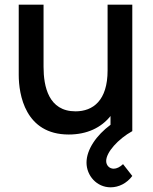

<svg xmlns="http://www.w3.org/2000/svg" viewBox="-20 -560 655 820"><path d="M273.5 14.5C352 14.5 412.5 -15 452 -64.5V-27C392 17.5 349.5 78.5 349.5 134.5C349.5 190 393 240 452.5 240C487 240 521.5 223 545 191.5L505.5 141C492.5 153.5 478 160.5 465.5 160.5C447.5 160.5 433.5 146.5 433.5 127.5C433.5 90.5 484 34 545 0V-540H439.5V-259C439.5 -131 377.5 -84.5 302.5 -84.5C187.5 -84.5 166 -190.5 166 -274.5V-540H60V-240C60 -156.5 87.5 14.5 273.5 14.5Z"/></svg>

Font: Manrope SemiBold
Style: Regular
Weight: 600
Designer: Mikhail Sharanda
Foundry: Mikhail Sharanda
Version: Version 4.505